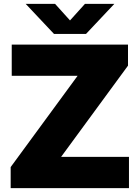

<svg xmlns="http://www.w3.org/2000/svg" viewBox="-20 -970 720 990"><path d="M35 0V-108.5L407.5 -616.5L408.5 -579H40.5V-740H640V-631.5L267.5 -123.5L266.5 -161H645V0ZM258.5 -795 112.5 -950H264L356.5 -847.5H325.5L418 -950H569.5L423.5 -795Z"/></svg>

Font: Encode Sans SemiExpanded ExtraBold
Style: Regular
Weight: 800
Width: 6
Designer: Multiple Designers
Foundry: Impallari Type
Version: Version 3.002